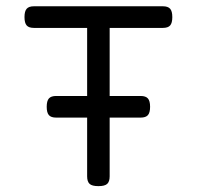

<svg xmlns="http://www.w3.org/2000/svg" viewBox="-20 -600 640 624"><path d="M540 -544.4Q540 -525.4 533 -517.3Q525.9 -509.3 509.3 -509.3H336.4V-288.1H437Q453.6 -288.1 460.7 -280Q467.8 -272 467.8 -252.9Q467.8 -233.9 460.7 -225.8Q453.6 -217.8 437 -217.8H336.4V-26.9Q336.4 -9.8 328.4 -2.4Q320.3 4.9 300.3 4.9H299.3Q279.3 4.9 271.2 -2.4Q263.2 -9.8 263.2 -26.9V-217.8H162.6Q146 -217.8 138.9 -225.8Q131.8 -233.9 131.8 -252.9Q131.8 -272 138.9 -280Q146 -288.1 162.6 -288.1H263.2V-509.3H90.3Q73.7 -509.3 66.7 -517.3Q59.6 -525.4 59.6 -544.4Q59.6 -563.5 66.7 -571.5Q73.7 -579.6 90.3 -579.6H509.3Q525.9 -579.6 533 -571.5Q540 -563.5 540 -544.4Z"/></svg>

Font: Courier Prime Sans
Style: Regular
Weight: 400
Designer: Alan Dague-Greene
Foundry: Quote-Unquote Apps
Version: Version 3.020